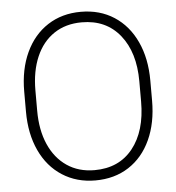

<svg xmlns="http://www.w3.org/2000/svg" viewBox="-52 -761 752 819"><g transform="rotate(-5 324.0 -351.0)"><path d="M324 10Q244 10 182.5 -29.5Q121 -69 87.5 -141Q54 -213 54 -308V-394Q54 -489 87.5 -561Q121 -633 182 -672.5Q243 -712 324 -712Q405 -712 466 -672.5Q527 -633 560.5 -561Q594 -489 594 -394V-308Q594 -213 561 -141Q528 -69 467 -29.5Q406 10 324 10ZM324 -667Q255 -667 205 -633.5Q155 -600 128.5 -538.5Q102 -477 102 -395V-308Q102 -225 129 -163.5Q156 -102 206 -68Q256 -34 324 -34Q429 -34 488 -108Q547 -182 547 -308V-395Q547 -519 487.5 -593Q428 -667 324 -667Z"/></g></svg>

Font: Freesentation 2 ExtraLight
Style: Regular
Weight: 260
Designer: glyphs from Roboto by Christian Robertson / Hangul glyphs from Noto Sans CJK(Source Han Sans) by Jang Soo-young and Kang
Foundry: PT&
Version: Version 2.001